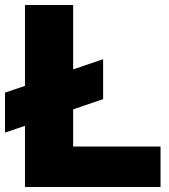

<svg xmlns="http://www.w3.org/2000/svg" viewBox="-37 -749 675 769"><path d="M63 0V-245L-17 -218V-378L63 -405V-729H256V-471L376 -512V-352L256 -311V-162H606V0Z"/></svg>

Font: BDO Grotesk Black
Style: Regular
Weight: 900
Designer: Deni Anggara
Foundry: Lokal Container
Version: Version 2.000